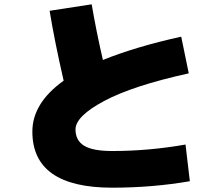

<svg xmlns="http://www.w3.org/2000/svg" viewBox="-20 -810 1040 890"><path d="M820 -640 855 -470Q596 -413 463 -342Q330 -271 330 -210Q330 -159 370 -134.5Q410 -110 500 -110Q670 -110 840 -140L860 30Q686 60 500 60Q130 60 130 -200Q130 -332 275 -436Q233 -619 210 -760L405 -790Q426 -666 457 -532Q611 -594 820 -640Z"/></svg>

Font: Mplus 1p Black
Style: Regular
Weight: 900
Version: Version 1.061